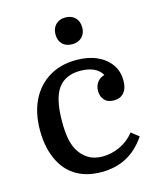

<svg xmlns="http://www.w3.org/2000/svg" viewBox="-115 -845 770 936"><g transform="rotate(-15 269.5 -377.0)"><path d="M301 -550Q361 -550 405 -530.5Q449 -511 474 -476Q499 -441 499 -394Q499 -354 480.5 -333Q462 -312 430 -312Q398 -312 382 -330.5Q366 -349 366 -376Q366 -401 379 -419Q392 -437 416 -444Q402 -469 374 -481.5Q346 -494 307 -494Q231 -494 194.5 -443Q158 -392 158 -277Q158 -226 164.5 -192Q171 -158 184 -134Q203 -100 233 -81Q263 -62 306 -62Q351 -62 394 -82Q437 -102 467 -140L505 -110Q463 -48 407.5 -19Q352 10 282 10Q211 10 159.5 -18.5Q108 -47 79 -102Q43 -169 43 -264Q43 -351 74.5 -415Q106 -479 164.5 -514.5Q223 -550 301 -550ZM237 -696Q237 -727 255.5 -745.5Q274 -764 304 -764Q335 -764 353.5 -745.5Q372 -727 372 -696Q372 -666 353.5 -647.5Q335 -629 304 -629Q273 -629 255 -647Q237 -665 237 -696Z"/></g></svg>

Font: Domine Medium
Style: Regular
Weight: 500
Designer: Pablo Impallari, Rodrigo Fuenzalida, Brenda Gallo
Foundry: Pablo Impallari, Rodrigo Fuenzalida, Brenda Gallo
Version: Version 2.000